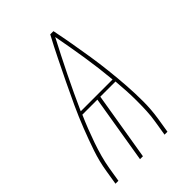

<svg xmlns="http://www.w3.org/2000/svg" viewBox="-215 -832 930 930"><g transform="rotate(-45 250.0 -367.5)"><path d="M16 0 28 -74Q37 -131 56 -187Q75 -243 97 -299Q119 -355 144 -409.5Q169 -464 195.5 -518.5Q222 -573 248.5 -627Q275 -681 304 -735H326Q337 -681 346.5 -627Q356 -573 364.5 -518.5Q373 -464 379 -409.5Q385 -355 389 -299Q393 -243 393 -187Q393 -131 384 -74L372 0H352L364 -74Q370 -109 371.5 -143.5Q373 -178 373 -212.5Q373 -247 371 -281.5Q369 -316 366 -350H262L204 0H184L242 -350H139Q124 -316 110.5 -281.5Q97 -247 85 -212.5Q73 -178 63.5 -143.5Q54 -109 48 -74L36 0ZM145 -367H363Q355 -454 341.5 -539.5Q328 -625 312 -709Q268 -625 226 -539.5Q184 -454 145 -367Z"/></g></svg>

Font: Iosevka Term Curly Thin
Style: Italic
Weight: 100
Italic angle: -9°
Designer: Belleve Invis
Foundry: Belleve Invis
Version: Version 32.3.0